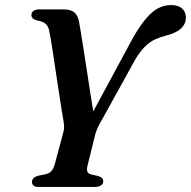

<svg xmlns="http://www.w3.org/2000/svg" viewBox="-20 -737 753 757"><path d="M323.5 -253 506 -591Q534 -639 558 -666.5Q582 -694 605.5 -705.5Q629 -717 654.5 -717Q684 -717 698.5 -703Q713 -689 713 -668.5Q713 -642 693 -624Q673 -606 632.5 -596Q610 -590.5 590 -581Q570 -571.5 551.8 -553.5Q533.5 -535.5 515 -505.5L376.5 -255Q367.5 -239.5 363 -228.5Q358.5 -217.5 355.5 -207L325 -83.5Q321 -69 324.5 -60.5Q328 -52 340.5 -49L367.5 -43Q379 -39 383 -34Q387 -29 387 -23Q387 -12 378.2 -6Q369.5 0 354 0H131.5Q117.5 0 111.8 -5.5Q106 -11 106 -20Q106 -36.5 129.5 -44L157.5 -49.5Q173.5 -52.5 182 -61.8Q190.5 -71 195.5 -88L229 -213Q233.5 -227 232.5 -241.5Q231.5 -256 228.5 -271Q226.5 -282.5 222.2 -309.2Q218 -336 212.5 -371.8Q207 -407.5 201.2 -446Q195.5 -484.5 190.2 -519.8Q185 -555 180.5 -581.2Q176 -607.5 173.5 -618Q169.5 -635.5 158.5 -644.2Q147.5 -653 127 -656Q116 -659 110 -664Q104 -669 104 -677Q103.5 -687.5 112 -693.8Q120.5 -700 134.5 -700H230.5Q258 -700 272 -689Q286 -678 291 -654.5Q293.5 -641.5 298.5 -611.2Q303.5 -581 309.8 -540.8Q316 -500.5 322.8 -456.8Q329.5 -413 335.8 -372Q342 -331 347.5 -299.2Q353 -267.5 356.5 -252.5Z"/></svg>

Font: Fraunces Medium
Style: Italic
Weight: 500
Italic angle: -16°
Version: Version 1.000;[b76b70a41]